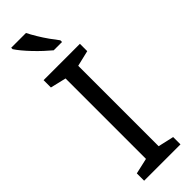

<svg xmlns="http://www.w3.org/2000/svg" viewBox="-312 -954 964 964"><g transform="rotate(-45 169.5 -472.0)"><path d="M298 0H40V-52L124 -71V-642L40 -662V-714H298V-662L214 -642V-71L298 -52ZM145 -944Q156 -922 172.5 -894.5Q189 -867 207.5 -841Q226 -815 241 -796V-784H182Q165 -798 144 -817.5Q123 -837 102.5 -858.5Q82 -880 65.5 -900Q49 -920 40 -934V-944Z"/></g></svg>

Font: Noto Sans Lao UI
Style: Regular
Weight: 400
Designer: Monotype Design Team
Foundry: Monotype Imaging Inc.
Version: Version 2.000